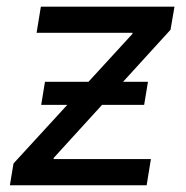

<svg xmlns="http://www.w3.org/2000/svg" viewBox="-20 -549 551 569"><path d="M9.3 0 20 -64.5 372.1 -448.2 373 -451.7H88.4L101.1 -529.3H497.1L485.4 -460.9L139.2 -81.1L138.7 -77.6H427.2L414.6 0ZM102.1 -238.3 113.3 -306.6H418.5L407.2 -238.3Z"/></svg>

Font: Inter 24pt
Style: Italic
Weight: 400
Italic angle: -9.3988°
Designer: Rasmus Andersson
Foundry: rsms
Version: Version 4.001;git-66647c0bb